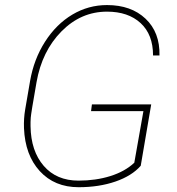

<svg xmlns="http://www.w3.org/2000/svg" viewBox="-20 -741 711 770"><path d="M544.4 -76.2Q508.8 -35.6 442.9 -12.9Q377 9.8 295.4 9.8Q198.7 9.8 139.6 -54.7Q80.6 -119.1 76.2 -227.1Q74.7 -265.6 81.1 -302.7L100.6 -416Q115.7 -503.4 160.6 -573.7Q205.6 -644 270 -682.4Q334.5 -720.7 409.2 -720.7Q505.9 -720.7 563.7 -666Q621.6 -611.3 619.6 -518.6H593.8Q593.8 -602.5 543.9 -648.4Q494.1 -694.3 409.2 -694.3Q304.7 -694.3 226.6 -615.2Q148.4 -536.1 126.5 -411.4Q104.5 -286.6 103.3 -269Q102.1 -251.5 102.5 -234.4Q104 -135.3 155.3 -75.9Q206.5 -16.6 294.9 -16.6Q364.3 -16.6 422.6 -34.9Q481 -53.2 518.6 -88.4L555.2 -295.4H345.2L348.6 -322.3H586.4Z"/></svg>

Font: TypoPRO Roboto
Style: Italic
Weight: 250
Italic angle: -12°
Designer: Google
Version: Version 2.136; 2016